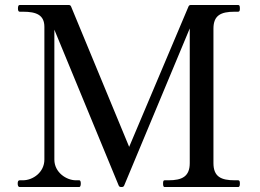

<svg xmlns="http://www.w3.org/2000/svg" viewBox="-20 -750 1043 770"><path d="M298 0C302 0 304 -6 304 -14C304 -22 302 -27 298 -27H284C247 -27 198 -58 198 -110V-631L456 -6C458 -1 462 0 466 0H468C472 0 476 -1 478 -6L741 -636V-96C741 -42 710 -27 656 -27H640C635 -27 634 -22 634 -14C634 -6 635 0 640 0H935C941 0 942 -6 942 -14C942 -22 941 -27 935 -27H921C867 -27 836 -41 836 -96V-635C836 -688 865 -703 921 -703H935C941 -703 942 -708 942 -716C942 -725 941 -730 935 -730H746C742 -730 738 -729 736 -724L498 -161L265 -724C263 -729 259 -730 255 -730H59C54 -730 52 -725 52 -716C52 -708 54 -703 59 -703H72C126 -703 158 -690 158 -642V-110C158 -59 112 -27 72 -27H59C53 -27 51 -22 51 -14C51 -6 53 0 59 0Z"/></svg>

Font: Shippori Mincho OTF Medium
Style: Regular
Weight: 500
Designer: FONTDASU
Foundry: FONTDASU / Google Inc. / but / Adobe
Version: Version 3.300;hotconv 1.0.109;makeotfexe 2.5.65596